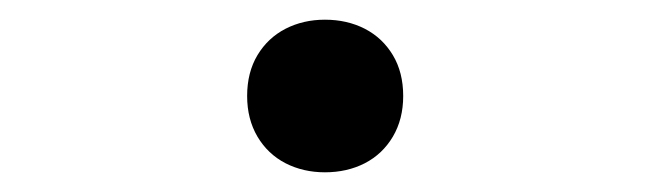

<svg xmlns="http://www.w3.org/2000/svg" viewBox="-20 -420 660 195"><path d="M231 -322.5Q231 -346.5 241.5 -364Q252 -381.5 270 -390.8Q288 -400 310 -400Q332.5 -400 350.5 -390.8Q368.5 -381.5 379 -364Q389.5 -346.5 389.5 -322.5Q389.5 -299 379 -281.2Q368.5 -263.5 350.5 -254.2Q332.5 -245 310 -245Q288 -245 270 -254.2Q252 -263.5 241.5 -281.2Q231 -299 231 -322.5Z"/></svg>

Font: Monaspace Krypton Var
Style: Regular
Weight: 400
Designer: Riley Cran and the Lettermatic Team
Version: Version 1.101 (Monaspace Krypton Var)